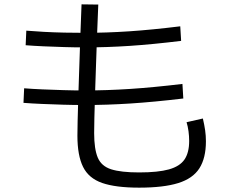

<svg xmlns="http://www.w3.org/2000/svg" viewBox="-20 -823 1040 883"><path d="M620 40Q512 40 450 18.5Q388 -3 362 -55.5Q336 -108 336 -199Q336 -220 337 -266Q338 -312 340 -375Q342 -438 344.5 -510.5Q347 -583 349.5 -658Q352 -733 355 -803L432 -802Q429 -737 426.5 -664.5Q424 -592 421.5 -521.5Q419 -451 417 -388.5Q415 -326 414 -280Q413 -234 413 -211Q413 -138 429.5 -98.5Q446 -59 491 -44.5Q536 -30 620 -30Q707 -30 757 -44Q807 -58 828.5 -89.5Q850 -121 850 -175Q850 -196 847 -219Q844 -242 838 -261L913 -278Q920 -248 923.5 -223.5Q927 -199 927 -173Q927 -96 897 -49Q867 -2 799.5 19Q732 40 620 40ZM368 -340Q321 -340 270.5 -341.5Q220 -343 173 -345Q126 -347 88 -350L91 -417Q127 -414 174 -412Q221 -410 271.5 -408.5Q322 -407 368 -407Q471 -407 578 -414Q685 -421 819 -437L823 -370Q688 -354 580 -347Q472 -340 368 -340ZM370 -605Q325 -605 275.5 -606.5Q226 -608 180.5 -610Q135 -612 98 -615L101 -682Q136 -679 182 -676.5Q228 -674 276.5 -673Q325 -672 370 -672Q470 -672 574.5 -679Q679 -686 809 -702L813 -635Q682 -619 577 -612Q472 -605 370 -605Z"/></svg>

Font: M PLUS 2
Style: Regular
Weight: 400
Designer: Coji Morishita
Foundry: UNDERFOREST DESIGN
Version: Version 1.001